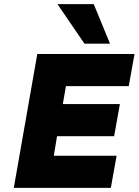

<svg xmlns="http://www.w3.org/2000/svg" viewBox="-20 -912 673 932"><path d="M259 -892H435L514 -700H390ZM633 -650 605 -494H300L285 -407H562L534 -251H257L241 -156H546L518 0H47L161 -650Z"/></svg>

Font: Overused Grotesk ExtraBold
Style: Italic
Weight: 800
Italic angle: -10°
Version: Version 0.003